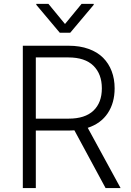

<svg xmlns="http://www.w3.org/2000/svg" viewBox="-20 -961 671 981"><path d="M96.6 0V-727.3H331.3Q388.1 -727.3 432.9 -711.1Q477.6 -695 506.6 -666Q535.5 -637.1 550.6 -597.3Q565.7 -557.5 565.7 -509.6Q565.7 -435.4 530.5 -382.6Q495.4 -329.9 428.3 -307.9L596.2 0H519.5L360.1 -295.1Q346.6 -294 332.4 -294H163V0ZM163 -354.8H330.6Q414.4 -354.8 457.4 -395.6Q500.4 -436.4 500.4 -509.6Q500.4 -583.1 457 -625.4Q413.7 -667.6 329.5 -667.6H163ZM227.3 -941.4 312.1 -838.4 397 -941.4H458.8V-936.4L338.8 -793.7H285.5L165.5 -936.4V-941.4Z"/></svg>

Font: Inter Light BETA
Style: Regular
Weight: 300
Designer: Rasmus Andersson
Foundry: rsms
Version: Version 3.011;git-f93a4a705